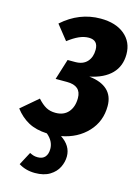

<svg xmlns="http://www.w3.org/2000/svg" viewBox="-172 -788 807 1123"><g transform="rotate(15 231.0 -226.0)"><path d="M465 -228Q465 -135 404.5 -70.5Q344 -6 247 12Q311 54 311 118Q311 152 295 184.5Q279 217 244 238.5Q209 260 155 260Q99 260 56 233L98 154Q112 161 122.5 164Q133 167 147 167Q176 167 191 149.5Q206 132 206 101Q206 54 163 18Q96 15 50 -10Q4 -35 -31 -81L71 -168Q98 -138 122.5 -124.5Q147 -111 180 -111Q230 -111 257.5 -143Q285 -175 285 -228Q285 -303 199 -303H130L169 -428H215Q262 -428 287 -455.5Q312 -483 312 -528Q312 -586 256 -586Q227 -586 197 -572.5Q167 -559 132 -532L62 -620Q165 -712 294 -712Q386 -712 439.5 -667.5Q493 -623 493 -549Q493 -477 448 -431Q403 -385 317 -367Q390 -359 427.5 -324Q465 -289 465 -228Z"/></g></svg>

Font: Fira Sans Condensed ExtraBold
Style: Italic
Weight: 800
Width: 3
Italic angle: -8°
Designer: bBox Type GmbH & Carrois Corporate GbR & Edenspiekermann AG
Foundry: bBox Type GmbH & Carrois Corporate GbR & Edenspiekermann AG
Version: Version 4.301